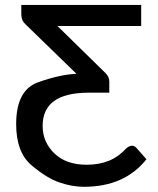

<svg xmlns="http://www.w3.org/2000/svg" viewBox="-20 -737 628 765"><path d="M563.5 -102.5Q476.6 7.3 314 7.3Q267.6 7.3 216.8 -10Q166 -27.3 105.2 -78.9Q44.4 -130.4 44.4 -242.7Q44.4 -378.4 132.3 -409.4Q220.2 -440.4 284.7 -442.9L81.1 -640.6Q64.9 -655.3 64.9 -679.7V-717.3H542.5V-633.3H209L400.4 -445.8Q415.5 -430.7 415.5 -412.1V-367.7H332Q149.9 -367.2 149.9 -235.4Q149.9 -170.9 196.8 -125.7Q243.7 -80.6 325.2 -80.6Q424.8 -80.6 481.4 -144.5Q506.3 -166.5 523.4 -147.9Z"/></svg>

Font: Lato-Medium
Style: Regular
Weight: 500
Designer: Lukasz Dziedzic
Foundry: tyPoland Lukasz Dziedzic
Version: Version 2.006; 2014-01-15